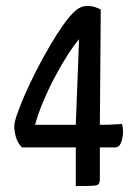

<svg xmlns="http://www.w3.org/2000/svg" viewBox="-20 -626 458 646"><path d="M235 0V-130H54Q39 -145 33.5 -165Q28 -185 28 -202Q28 -214 38 -243Q48 -272 65 -310.5Q82 -349 103.5 -391Q125 -433 148.5 -473Q172 -513 194.5 -544.5Q217 -576 236 -592Q245 -599 254 -602.5Q263 -606 273 -606Q288 -606 300 -602Q312 -598 319 -594L316 -206Q345 -206 367.5 -207.5Q390 -209 390 -209Q390 -209 392 -202.5Q394 -196 394 -180Q393 -161 387 -145.5Q381 -130 367 -130H316V-26Q316 -13 312.5 -7.5Q309 -2 292.5 -1Q276 0 235 0ZM98 -206H235L246 -494Q228 -473 206 -438.5Q184 -404 162.5 -363Q141 -322 124 -281Q107 -240 98 -206Z"/></svg>

Font: Yanone Kaffeesatz ExtraLight
Style: Regular
Weight: 400
Version: Version 2.003